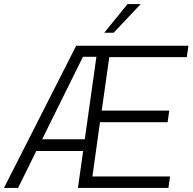

<svg xmlns="http://www.w3.org/2000/svg" viewBox="-30 -921 944 941"><path d="M343.5 -697H893.5L885.5 -641H505.5L468.5 -379H799.5L791.5 -322H460L423 -56H803.5L795.5 0H352L377.5 -181H148L58.5 0H-10.5ZM385.5 -238.5 442.5 -642.5H376.5L176.5 -238.5ZM595 -901H659.5L527 -760.5H481Z"/></svg>

Font: HK Grotesk Light
Style: Italic
Weight: 300
Italic angle: -16°
Designer: Alfredo Marco Pradil
Foundry: Hanken Design Co.
Version: Version 3.001